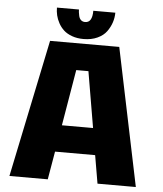

<svg xmlns="http://www.w3.org/2000/svg" viewBox="-58 -922 827 973"><g transform="rotate(5 355.0 -435.5)"><path d="M489 -871Q489 -846 481 -821.5Q473 -797 456.8 -774.5Q440.5 -752 410 -738Q379.5 -724 339.5 -724Q307 -724 281 -733.5Q255 -743 238.8 -758Q222.5 -773 211.8 -792.8Q201 -812.5 196.5 -832Q192 -851.5 192 -871H304Q304 -864 304.8 -857.8Q305.5 -851.5 308.2 -838.8Q311 -826 319.2 -818.2Q327.5 -810.5 340.5 -810.5Q377 -810.5 377 -871ZM474.5 0 450 -143H246L221.5 0H26.5L172 -700H524L669.5 0ZM317 -564 269 -279H427.5L379 -564Z"/></g></svg>

Font: League Mono ExtraBold
Style: Regular
Weight: 800
Width: 6
Designer: Tyler Finck
Foundry: The League of Moveable Type / Tyler Finck
Version: Version 2.210